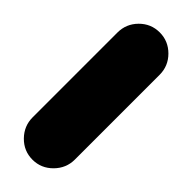

<svg xmlns="http://www.w3.org/2000/svg" viewBox="-90 -261 477 477"><g transform="rotate(-45 148.5 -22.0)"><path d="M372.6 -22Q372.6 8.3 350.6 30.3Q328.6 52.2 297.9 52.2H0Q-30.3 52.2 -52.5 30.3Q-74.7 8.3 -74.7 -22Q-74.7 -52.7 -52.5 -74.5Q-30.3 -96.2 0 -96.2H297.9Q328.6 -96.2 350.6 -74.5Q372.6 -52.7 372.6 -22Z"/></g></svg>

Font: Mikhak ExtraBold
Style: Regular
Weight: 800
Designer: Amin Abedi
Version: Version 3.3